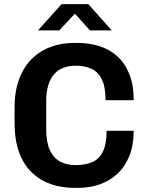

<svg xmlns="http://www.w3.org/2000/svg" viewBox="-20 -905 715 935"><path d="M342 10Q281 10 228.5 -8Q176 -26 136 -64Q96 -102 73.5 -162Q51 -222 51 -307V-380Q51 -462 74 -522Q97 -582 137 -620.5Q177 -659 229 -677.5Q281 -696 340 -696H358Q414 -696 463.5 -680.5Q513 -665 550.5 -631.5Q588 -598 609.5 -545Q631 -492 631 -417H494Q494 -483 475.5 -519.5Q457 -556 424.5 -570.5Q392 -585 348 -585Q317 -585 290.5 -575.5Q264 -566 245 -545.5Q226 -525 215.5 -491.5Q205 -458 205 -410V-276Q205 -212 223 -173.5Q241 -135 273 -118Q305 -101 348 -101Q395 -101 429 -115.5Q463 -130 481 -166.5Q499 -203 499 -268H631Q631 -197 609.5 -144.5Q588 -92 551 -58Q514 -24 465 -7Q416 10 360 10ZM165 -757 280 -885H410L524 -757H418L328 -857H362L269 -757Z"/></svg>

Font: Chivo Medium SemiBold
Style: Regular
Weight: 600
Version: Version 2.002